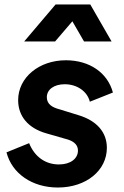

<svg xmlns="http://www.w3.org/2000/svg" viewBox="-20 -825 552 857"><path d="M226 -640 303 -730 355 -640H478L383 -805H228L88 -640ZM238 12C366 12 457 -65 457 -165C457 -234 413 -286 330 -311L246 -337C215 -345 189 -359 189 -391C189 -426 222 -449 269 -449C322 -449 369 -419 381 -371L484 -412C460 -501 379 -556 274 -556C154 -556 61 -479 61 -378C61 -306 106 -253 186 -230L273 -205C301 -198 328 -184 328 -153C328 -118 296 -91 243 -91C182 -91 134 -126 110 -186L9 -145C33 -51 123 12 238 12Z"/></svg>

Font: Plus Jakarta Sans
Style: Bold Italic
Weight: 700
Italic angle: -8°
Designer: Gumpita Rahayu
Foundry: Tokotype
Version: Version 2.071;gftools[0.9.30]